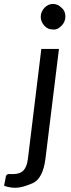

<svg xmlns="http://www.w3.org/2000/svg" viewBox="-97 -749 354 952"><path d="M227.1 -666.3Q227.1 -641.1 208.5 -621.8Q189.9 -602.5 171.4 -602.5Q152.8 -602.5 142.1 -607.4Q131.3 -612.3 123.3 -621.1Q115.2 -629.9 110.1 -641.1Q105 -652.3 105 -665.5Q105 -678.7 110.1 -690.2Q115.2 -701.7 123.5 -710.4Q131.8 -719.2 142.6 -724.4Q153.3 -729.5 165.5 -729.5Q177.7 -729.5 188.7 -724.6Q199.7 -719.7 213.4 -705.6Q227.1 -691.4 227.1 -666.3ZM-76.7 171.9 -67.4 124Q-63.5 113.8 -50.8 113.8L-33.7 114.3Q2 114.3 19.3 96.2Q36.6 78.1 41.5 37.6L107.9 -506.3H195.3L128.4 37.6Q115.7 137.7 63.7 159.9Q11.7 182.1 -19.5 182.1Q-50.8 182.1 -76.7 171.9Z"/></svg>

Font: Lato-Italic
Style: Italic
Weight: 400
Italic angle: -7°
Designer: Lukasz Dziedzic
Foundry: tyPoland Lukasz Dziedzic
Version: Version 1.104; Western+Polish opensource